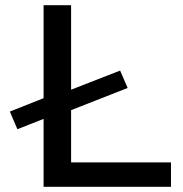

<svg xmlns="http://www.w3.org/2000/svg" viewBox="-20 -720 704 740"><path d="M207 -277V-356L443 -448L472 -381ZM47 -222 18 -290 207 -365V-285ZM148 0V-700H254V-94H639V0Z"/></svg>

Font: REM
Style: Regular
Weight: 400
Designer: Octavio Pardo
Foundry: Ashler Design
Version: Version 1.005;gftools[0.9.28]